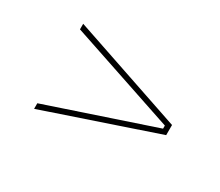

<svg xmlns="http://www.w3.org/2000/svg" viewBox="-65 -596 650 566"><g transform="rotate(30 260.0 -313.0)"><path d="M443 -307.5V-318L84.5 -438.5V-457.5L460.5 -330V-295.5L84.5 -168V-187Z"/></g></svg>

Font: Anek Devanagari Medium Thin
Style: Regular
Weight: 250
Version: Version 1.003